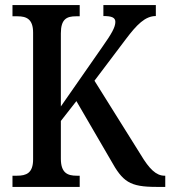

<svg xmlns="http://www.w3.org/2000/svg" viewBox="-20 -734 669 754"><path d="M29 0H293V-44H281C245 -44 219 -55 219 -111V-259L280 -337L415 -105C462 -20 489 0 595 0H629V-44H626C593 -44 566 -71 533 -126L351 -417L474 -580C517 -637 550 -671 592 -671V-714H386V-671C419 -671 433 -665 433 -648C433 -627 418 -601 382 -550L219 -316V-603C219 -659 242 -670 278 -670H293V-714H29V-670H49C84 -670 110 -659 110 -606V-108C110 -54 83 -44 47 -44H29Z"/></svg>

Font: Noto Serif Myanmar Condensed Medium
Style: Regular
Weight: 500
Width: 3
Designer: Ben Mitchell and the Monotype Design Team
Foundry: Monotype Imaging Inc.
Version: Version 2.106